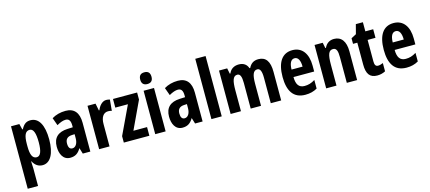

<svg xmlns="http://www.w3.org/2000/svg" viewBox="-67 -1429 5235 2337"><g transform="rotate(-15 2550.0 -261.0)"><path d="M303 -557C254 -557 220 -539 186 -475H179L161 -547H56V240H186V21C186 1 184 -30 182 -71H186C214 -16 256 10 307 10C405 10 464 -96 464 -273C464 -454 406 -557 303 -557ZM263 -447C310 -447 332 -389 332 -271C332 -158 309 -102 262 -102C210 -102 186 -151 186 -260V-287C186 -399 210 -447 263 -447Z M745 -557C679 -557 620 -541 571 -511L606 -414C651 -440 687 -452 718 -452C760 -452 779 -423 779 -364V-341L711 -338C593 -333 529 -275 529 -162C529 -74 565 10 655 10C719 10 757 -17 790 -73H792L814 0H909V-363C909 -491 852 -557 745 -557ZM742 -252 779 -254V-203C779 -137 750 -94 709 -94C677 -94 660 -118 660 -167C660 -221 687 -249 742 -252Z M1258 -557C1206 -557 1166 -509 1146 -457H1139L1121 -547H1020V0H1151V-279C1150 -364 1183 -418 1244 -418C1263 -418 1278 -416 1290 -411L1303 -550C1284 -555 1271 -557 1258 -557Z M1653 0V-109H1481L1645 -458V-547H1341V-438H1500L1331 -81V0Z M1793 -762C1745 -762 1722 -737 1722 -687C1722 -639 1747 -614 1793 -614C1840 -614 1864 -639 1864 -687C1864 -736 1842 -762 1793 -762ZM1858 -547H1727V0H1858Z M2160 -557C2094 -557 2035 -541 1986 -511L2021 -414C2066 -440 2102 -452 2133 -452C2175 -452 2194 -423 2194 -364V-341L2126 -338C2008 -333 1944 -275 1944 -162C1944 -74 1980 10 2070 10C2134 10 2172 -17 2205 -73H2207L2229 0H2324V-363C2324 -491 2267 -557 2160 -557ZM2157 -252 2194 -254V-203C2194 -137 2165 -94 2124 -94C2092 -94 2075 -118 2075 -167C2075 -221 2102 -249 2157 -252Z M2565 0V-760H2435V0Z M3174 -557C3115 -557 3077 -530 3052 -479H3043C3028 -524 2992 -557 2928 -557C2868 -557 2823 -529 2802 -477H2794L2780 -547H2677V0H2807V-261C2807 -379 2822 -441 2878 -441C2914 -441 2930 -404 2930 -323V0H3060V-276C3060 -387 3078 -441 3130 -441C3166 -441 3183 -403 3183 -322V0H3314V-360C3314 -493 3268 -557 3174 -557Z M3602 -556C3472 -556 3404 -454 3404 -270C3404 -97 3467 10 3618 10C3675 10 3724 -2 3768 -28V-136C3721 -107 3683 -96 3636 -96C3566 -96 3533 -140 3532 -236H3793V-310C3793 -460 3725 -556 3602 -556ZM3604 -454C3648 -454 3672 -407 3672 -330H3533C3535 -418 3562 -454 3604 -454Z M4127 -557C4071 -557 4030 -529 4006 -477H3998L3984 -547H3881V0H4011V-263C4011 -393 4030 -441 4085 -441C4128 -441 4141 -401 4141 -324V0H4271V-362C4271 -489 4219 -557 4127 -557Z M4564 -103C4533 -103 4521 -125 4521 -168V-439H4620V-547H4521V-662H4432L4401 -543L4337 -509V-439H4391V-163C4391 -46 4430 10 4524 10C4563 10 4596 1 4627 -15V-119C4604 -109 4583 -103 4564 -103Z M4877 -556C4747 -556 4679 -454 4679 -270C4679 -97 4742 10 4893 10C4950 10 4999 -2 5043 -28V-136C4996 -107 4958 -96 4911 -96C4841 -96 4808 -140 4807 -236H5068V-310C5068 -460 5000 -556 4877 -556ZM4879 -454C4923 -454 4947 -407 4947 -330H4808C4810 -418 4837 -454 4879 -454Z"/></g></svg>

Font: Noto Sans Devanagari ExtraCondensed
Style: Bold
Weight: 700
Width: 2
Designer: Jelle Bosma - Monotype Design Team
Foundry: Monotype Imaging Inc.
Version: Version 2.004